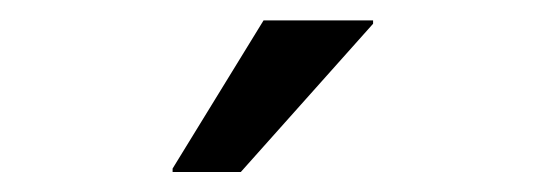

<svg xmlns="http://www.w3.org/2000/svg" viewBox="-20 -736 540 190"><path d="M150.8 -565.8V-569.2L240.8 -715.8H349.2V-712.5L218.3 -565.8Z"/></svg>

Font: Funnel Display
Style: Regular
Weight: 400
Designer: NORD ID, Kristian Moeller
Foundry: Dicotype
Version: Version 1.000